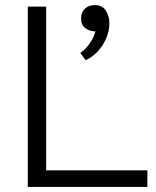

<svg xmlns="http://www.w3.org/2000/svg" viewBox="-20 -733 612 753"><path d="M89 0V-707H161V-65H558V0ZM316 -497 295 -525Q308 -534 320 -547.5Q332 -561 341 -577Q350 -593 354 -610Q332 -610 315 -622.5Q298 -635 298 -661Q298 -685 313 -699Q328 -713 352 -713Q381 -713 395 -691.5Q409 -670 409 -642Q409 -611 396 -581.5Q383 -552 362 -530Q341 -508 316 -497Z"/></svg>

Font: Onest Light
Style: Regular
Weight: 300
Designer: Dmitri Voloshin, Andrey Kudryavtsev
Foundry: Dmitri Voloshin, Andrey Kudryavtsev
Version: Version 1.000;gftools[0.9.33]